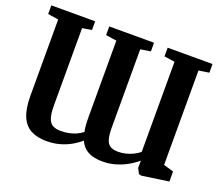

<svg xmlns="http://www.w3.org/2000/svg" viewBox="-123 -927 1308 1126"><g transform="rotate(20 530.5 -364.0)"><path d="M1023.5 -743V-689L959 -679V-90L1021.5 -71.5V-9L855 15L839 11.5L822 -21.5L822.5 -67Q795 -43.5 761.8 -25Q728.5 -6.5 690.8 4.2Q653 15 612.5 15Q574 15 545.8 6.2Q517.5 -2.5 498.5 -19.8Q479.5 -37 468.5 -63Q440 -38.5 407.5 -21Q375 -3.5 338.5 5.8Q302 15 262 15Q205.5 15 165.5 -5.5Q125.5 -26 104.5 -73.8Q83.5 -121.5 83.5 -203V-679L17.5 -689V-743H291V-689L232.5 -679V-195.5Q232.5 -146.5 241.5 -119Q250.5 -91.5 270 -80.5Q289.5 -69.5 321 -69.5Q346.5 -69.5 370 -74.2Q393.5 -79 414.8 -88.2Q436 -97.5 454 -111.5Q451.5 -122 449.8 -136Q448 -150 447.2 -166.8Q446.5 -183.5 446.5 -203.5V-679L379 -689V-743H658.5V-689L595.5 -679V-193Q595.5 -145.5 603.2 -118.8Q611 -92 629 -81Q647 -70 678.5 -70Q700.5 -70 723.5 -75.2Q746.5 -80.5 768.8 -91Q791 -101.5 809.5 -116.5V-679L743.5 -689V-743Z"/></g></svg>

Font: Merriweather 36pt
Style: Bold
Weight: 700
Designer: Eben Sorkin
Foundry: Eben Sorkin
Version: Version 2.100